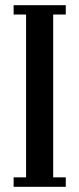

<svg xmlns="http://www.w3.org/2000/svg" viewBox="-20 -720 306 740"><path d="M32.5 0V-36.5H80.5V-664H32.5V-700H233.5V-664H185V-36.5H233.5V0Z"/></svg>

Font: Imbue 10pt SemiBold
Style: Regular
Weight: 600
Designer: Tyler Finck
Foundry: Etcetera Type Company
Version: Version 1.102; ttfautohint (v1.8.3)